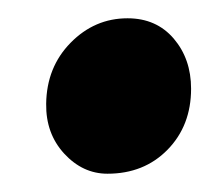

<svg xmlns="http://www.w3.org/2000/svg" viewBox="-20 -481 233 210"><path d="M30.5 -367.5Q31 -407.5 57.2 -434.2Q83.5 -461 119.5 -461Q151 -461 170 -438.8Q189 -416.5 189 -384Q189 -343.5 163.2 -317.2Q137.5 -291 97.5 -291Q70.5 -291 50.2 -313Q30 -335 30.5 -367.5Z"/></svg>

Font: Merriweather Light 18pt Black
Style: Italic
Weight: 900
Italic angle: -7.8°
Version: Version 2.101